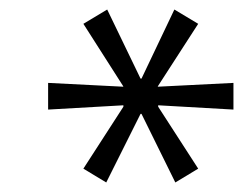

<svg xmlns="http://www.w3.org/2000/svg" viewBox="-20 -734 510 403"><path d="M203 -351 155 -380 239 -510V-513L81 -504V-560L239 -552L238 -554L155 -684L205 -714L275 -569H277L346 -714L396 -684L312 -554L311 -552L470 -560V-504L312 -513V-510L396 -380L348 -351L277 -495H275Z"/></svg>

Font: Nunito Sans 7pt SemiCondensed Light
Style: Italic
Weight: 300
Width: 4
Italic angle: -9°
Designer: Vernon Adams
Foundry: Vernon Adams
Version: Version 3.101;gftools[0.9.27]